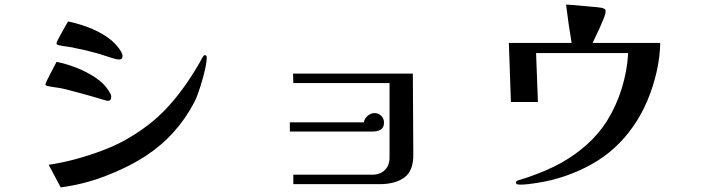

<svg xmlns="http://www.w3.org/2000/svg" viewBox="-20 -797 3040 832"><path d="M462 -376Q462 -360 446 -360Q444 -360 433.5 -363Q423 -366 420 -367Q381 -379 342.5 -389.5Q304 -400 265 -410Q246 -415 226.5 -417.5Q207 -420 187 -424Q183 -425 180 -426.5Q177 -428 177 -432Q177 -435 183.5 -448.5Q190 -462 199 -479Q208 -496 215.5 -510.5Q223 -525 225 -529Q266 -521 311 -503.5Q356 -486 395.5 -459.5Q435 -433 456 -395Q462 -388 462 -376ZM876 -548Q876 -532 870.5 -505.5Q865 -479 856.5 -449.5Q848 -420 839 -394.5Q830 -369 822 -354Q746 -209 611 -121Q530 -69 434 -33Q338 3 243 15L191 -83Q242 -90 302.5 -106Q363 -122 421.5 -144Q480 -166 524 -191Q574 -219 619.5 -253.5Q665 -288 704 -330Q750 -380 788 -435Q826 -490 858 -549Q860 -552 862 -555Q864 -558 868 -558Q873 -558 874.5 -554.5Q876 -551 876 -548ZM511 -554Q511 -539 495 -539Q489 -539 469.5 -544.5Q450 -550 430 -557Q410 -564 401 -566Q379 -572 357 -577.5Q335 -583 313 -587Q294 -592 274.5 -594.5Q255 -597 235 -601Q232 -602 228.5 -603.5Q225 -605 225 -610Q225 -613 231.5 -626Q238 -639 247.5 -655.5Q257 -672 264.5 -686Q272 -700 275 -704Q315 -696 360 -679.5Q405 -663 444 -636.5Q483 -610 505 -573Q507 -569 509 -564Q511 -559 511 -554Z M1644 -266Q1644 -244 1630 -235.5Q1616 -227 1596 -227H1236V-267H1557Q1559 -283 1573 -295Q1587 -307 1603 -307Q1620 -307 1632 -295Q1644 -283 1644 -266ZM1771 -129Q1772 -57 1732.5 -28Q1693 1 1625 1H1251V-40H1593Q1627 -40 1647.5 -60Q1668 -80 1668 -114V-437H1251L1250 -478H1769Z M2841 -611Q2840 -551 2825.5 -486.5Q2811 -422 2785.5 -361.5Q2760 -301 2725 -251Q2652 -145 2541.5 -84Q2431 -23 2305 -4Q2287 -1 2269 1Q2251 3 2233 3Q2229 3 2222.5 2Q2216 1 2216 -5Q2216 -10 2219.5 -12.5Q2223 -15 2227 -16Q2238 -20 2249 -23Q2260 -26 2271 -30Q2308 -43 2343.5 -58Q2379 -73 2413 -92Q2472 -125 2522.5 -170Q2573 -215 2609 -271Q2650 -336 2674 -413Q2698 -490 2702 -567H2303L2311 -355H2194L2185 -611H2457Q2450 -652 2444 -694Q2438 -736 2433 -777Q2461 -776 2488.5 -773Q2516 -770 2543 -768Q2554 -767 2566 -766Q2578 -765 2588 -763Q2591 -762 2594 -761Q2597 -760 2600 -758Q2604 -755 2604 -752Q2604 -749 2604 -744Q2604 -737 2597 -719Q2590 -701 2580 -679Q2570 -657 2561 -638.5Q2552 -620 2548 -611Z"/></svg>

Font: Kaisei Opti
Style: Bold
Weight: 700
Designer: Font-Kai, 金井和夫
Foundry: KAZUO KANAI
Version: Version 5.003